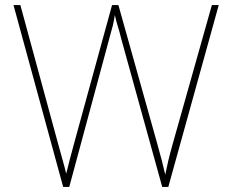

<svg xmlns="http://www.w3.org/2000/svg" viewBox="-20 -734 909 754"><path d="M839 -714 641 0H617L456 -582Q449 -611 443 -629.5Q437 -648 431 -675Q427 -650 423.5 -635.5Q420 -621 415 -604L252 0H228L33 -714H60L208 -170Q218 -133 225.5 -107Q233 -81 240 -52Q247 -81 254 -107.5Q261 -134 271 -171L420 -714H445L598 -168Q609 -129 615.5 -103.5Q622 -78 629 -48Q635 -78 641 -103.5Q647 -129 658 -168L812 -714Z"/></svg>

Font: Noto Sans Thaana Thin
Style: Regular
Weight: 100
Designer: David Williams
Foundry: Google Inc.
Version: Version 3.001; ttfautohint (v1.8.4.7-5d5b)